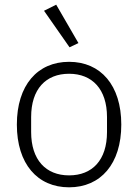

<svg xmlns="http://www.w3.org/2000/svg" viewBox="-20 -788 590 820"><path d="M277 -586 315 -604 220 -768 168 -742ZM275 12C410 12 498 -88 498 -256C498 -424 410 -524 275 -524C140 -524 52 -424 52 -256C52 -88 140 12 275 12ZM275 -39C176 -39 113 -105 113 -224V-288C113 -408 176 -473 275 -473C374 -473 437 -407 437 -288V-224C437 -104 374 -39 275 -39Z"/></svg>

Font: IBM Plex Devanagari Light
Style: Regular
Weight: 300
Designer: Mike Abbink, Paul van der Laan, Pieter van Rosmalen, Erin McLaughlin
Foundry: Bold Monday
Version: Version 1.0